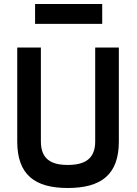

<svg xmlns="http://www.w3.org/2000/svg" viewBox="-20 -929 685 958"><path d="M184 -223V-692H66V-223C66 -57 154 9 318 9C484 9 573 -57 573 -223V-692H455V-223C455 -134 400 -106 318 -106C238 -106 184 -133 184 -223ZM155 -810H490V-909H155Z"/></svg>

Font: TitilliumText22L
Style: 800 wt
Weight: 800
Designer: Campivisivi
Foundry: Campivisivi
Version: 1.000